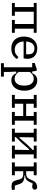

<svg xmlns="http://www.w3.org/2000/svg" viewBox="1558 -2118 785 3940"><g transform="rotate(90 1950.0 -147.5)"><path d="M40 0V-60H124V-448H40V-508H652V-448H568V-60H652V0H388V-60H472V-448H220V-60H304V0Z M970 -462Q911 -462 874.5 -420Q838 -378 831 -292H1092Q1093 -306 1093.5 -317Q1094 -328 1094 -340Q1094 -403 1061.5 -432.5Q1029 -462 970 -462ZM976 12Q897 12 842 -20.5Q787 -53 758.5 -111Q730 -169 730 -246Q730 -324 759 -386Q788 -448 842 -484Q896 -520 970 -520Q1073 -520 1129.5 -466Q1186 -412 1186 -320Q1186 -299 1183.5 -276Q1181 -253 1178 -240H830Q834 -155 880 -106.5Q926 -58 996 -58Q1055 -58 1090.5 -81Q1126 -104 1151 -135L1192 -101Q1169 -69 1140.5 -43Q1112 -17 1072.5 -2.5Q1033 12 976 12Z M1596 -448Q1553 -448 1520.5 -427.5Q1488 -407 1456 -369V-135Q1488 -97 1520.5 -76.5Q1553 -56 1596 -56Q1656 -56 1696 -103Q1736 -150 1736 -252Q1736 -354 1696 -401Q1656 -448 1596 -448ZM1628 12Q1584 12 1556.5 -2Q1529 -16 1511.5 -39Q1494 -62 1480 -88H1448L1456 61V165H1552V225H1276V165H1360V-416H1272V-468L1392 -508H1432L1447 -416H1480Q1494 -444 1511.5 -467.5Q1529 -491 1556.5 -505.5Q1584 -520 1628 -520Q1688 -520 1736 -490Q1784 -460 1812 -401Q1840 -342 1840 -256Q1840 -170 1812 -110Q1784 -50 1736 -19Q1688 12 1628 12Z M2276 -448V-508H2540V-448H2456V-60H2540V0H2276V-60H2360V-232H2108V-60H2192V0H1928V-60H2012V-448H1928V-508H2192V-448H2108V-292H2360V-448Z M2968 -448V-508H3232V-448H3148V-60H3232V0H2968V-60H3053L3058 -351H3040L2914 -203L2793 -80V-60H2884V0H2620V-60H2704V-448H2620V-508H2884V-448H2799L2794 -157H2812L2938 -305L3059 -428V-448Z M3684 -72 3664 -144Q3649 -198 3623.5 -215Q3598 -232 3556 -232H3492V-60H3576V0H3312V-60H3396V-448H3312V-508H3576V-448H3492V-292H3540Q3594 -292 3623 -318.5Q3652 -345 3676 -408Q3700 -471 3737 -494Q3774 -517 3828 -520Q3846 -516 3859 -502.5Q3872 -489 3872 -470Q3872 -448 3855 -432Q3838 -416 3808 -416Q3791 -416 3776 -419.5Q3761 -423 3748 -429Q3741 -417 3732 -400Q3723 -383 3712 -360Q3691 -315 3662.5 -294.5Q3634 -274 3580 -268V-256Q3658 -256 3698 -233Q3738 -210 3756 -156L3788 -61L3876 -56V0Q3858 3 3840 5.5Q3822 8 3804 8Q3750 8 3723 -11Q3696 -30 3684 -72Z"/></g></svg>

Font: Source Serif 4 Caption
Style: Regular
Weight: 400
Designer: Frank Grießhammer
Foundry: Adobe Systems Incorporated
Version: Version 4.004;hotconv 1.0.117;makeotfexe 2.5.65602